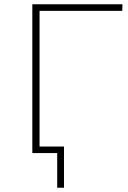

<svg xmlns="http://www.w3.org/2000/svg" viewBox="-20 -720 604 903"><path d="M555 -669 556 -700H132V0H249V163H281V-31H166V-669Z"/></svg>

Font: Talent ExtraLight
Style: Regular
Weight: 200
Designer: Mike Powis
Version: Version 1.001;hotconv 1.0.109;makeotfexe 2.5.65596